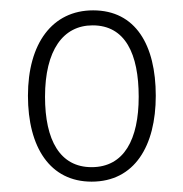

<svg xmlns="http://www.w3.org/2000/svg" viewBox="-20 -744 354 371"><path d="M281 -559C281 -657 242 -724 160 -724C81 -724 34 -660 34 -559C34 -459 77 -393 157 -393C240 -393 281 -462 281 -559ZM67 -557C67 -647 102 -695 159 -695C222 -695 248 -640 248 -557C248 -475 220 -421 157 -421C96 -421 67 -473 67 -557Z"/></svg>

Font: Noto Sans Arabic UI Cn XLt
Style: Regular
Weight: 200
Width: 3
Designer: Monotype Design Team, Nadine Chahine and Nizar Qandah
Foundry: Monotype Imaging Inc.
Version: Version 2.010